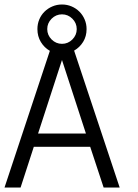

<svg xmlns="http://www.w3.org/2000/svg" viewBox="-49 -838 615 858"><path d="M118.2 -708Q118.2 -731 126.5 -751Q134.8 -771 149.9 -785.9Q165 -800.8 185.1 -809.3Q205.1 -817.9 228 -817.9Q251 -817.9 271 -809.3Q291 -800.8 305.9 -785.9Q320.8 -771 329.3 -751Q337.9 -731 337.9 -708Q337.9 -675.8 322.5 -650.9Q307.1 -626 282.2 -611.8L485.8 0H414.1L354 -182.1H102.1L43 0H-28.8L173.8 -610.8Q148.9 -625 133.5 -650.4Q118.2 -675.8 118.2 -708ZM335 -241.2 228 -569.8 121.1 -241.2ZM162.1 -708Q162.1 -681.2 181.6 -661.6Q201.2 -642.1 228 -642.1Q254.9 -642.1 274.4 -661.6Q293.9 -681.2 293.9 -708Q293.9 -734.9 274.4 -754.4Q254.9 -773.9 228 -773.9Q201.2 -773.9 181.6 -754.4Q162.1 -734.9 162.1 -708Z"/></svg>

Font: Anonymous Pro
Style: Regular
Weight: 400
Monospace: yes
Designer: Mark Simonson
Version: Version 1.002